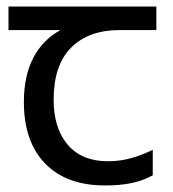

<svg xmlns="http://www.w3.org/2000/svg" viewBox="-20 -557 530 587"><path d="M301 10Q183 10 118 -57Q53 -124 53 -245Q53 -325 82 -380.5Q111 -436 165 -465H6V-537H458V-465H345Q251 -465 197.5 -411.5Q144 -358 144 -252Q144 -165 187 -114.5Q230 -64 310 -64Q347 -64 381 -73.5Q415 -83 447 -99V-21Q418 -5 383 2.5Q348 10 301 10Z"/></svg>

Font: lsinhala25
Style: Book
Weight: 400
Designer: Jelle Bosma - Monotype Design Team
Foundry: Monotype Imaging Inc.
Version: Version 2.003